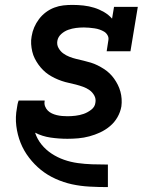

<svg xmlns="http://www.w3.org/2000/svg" viewBox="-20 -558 640 783"><path d="M419 205Q382 205 345 203Q308 201 273.5 193.5Q239 186 206 171Q173 156 146.5 134.5Q120 113 98.5 85Q77 57 64 24.5Q51 -8 46.5 -44.5Q42 -81 49 -117Q50 -125 51.5 -132.5Q53 -140 56 -148H162Q162 -147 162 -146.5Q162 -146 162 -145Q160 -134 164 -124Q168 -114 175 -107Q182 -100 191.5 -95.5Q201 -91 211.5 -88.5Q222 -86 233 -85Q244 -84 255 -84Q271 -84 288 -86Q305 -88 321 -93.5Q337 -99 352 -110.5Q367 -122 369 -139Q372 -155 364.5 -168.5Q357 -182 345 -190.5Q333 -199 319 -204Q305 -209 290 -213Q275 -217 260.5 -220Q246 -223 231.5 -228Q217 -233 203.5 -239.5Q190 -246 178 -254Q166 -262 155.5 -272.5Q145 -283 136.5 -295Q128 -307 121.5 -320Q115 -333 111.5 -348Q108 -363 107 -378.5Q106 -394 109 -410Q112 -429 119.5 -446.5Q127 -464 139 -480Q151 -496 167 -508Q183 -520 201.5 -527Q220 -534 238.5 -536Q257 -538 275 -538Q298 -538 320.5 -535.5Q343 -533 364 -526.5Q385 -520 404 -509Q423 -498 437 -482L445 -530H542L512 -349H415L422 -394Q424 -405 418.5 -414.5Q413 -424 404.5 -429Q396 -434 386 -437.5Q376 -441 365 -442.5Q354 -444 343.5 -445Q333 -446 322 -446Q306 -446 290 -444Q274 -442 258.5 -436.5Q243 -431 230 -419.5Q217 -408 214 -392Q211 -376 218.5 -362.5Q226 -349 237.5 -340.5Q249 -332 263 -326.5Q277 -321 291.5 -317.5Q306 -314 321 -310.5Q336 -307 350.5 -302.5Q365 -298 378 -291.5Q391 -285 403.5 -277Q416 -269 426.5 -259Q437 -249 445.5 -237Q454 -225 460.5 -212Q467 -199 471 -184.5Q475 -170 476 -154.5Q477 -139 475 -124Q471 -101 459 -80Q447 -59 428.5 -43.5Q410 -28 388.5 -18Q367 -8 344.5 -2Q322 4 299.5 6Q277 8 255 8Q220 8 186 3Q152 -2 123 -17Q132 10 149.5 31.5Q167 53 190.5 68.5Q214 84 241 93.5Q268 103 297 107Q326 111 356 112Q386 113 415 113H417Q417 113 417 113Q417 113 417 113H419Q419 113 419 113Q419 113 419 113H420V205Z"/></svg>

Font: Iosevka Curly Slab SmBdExObl
Style: Regular
Weight: 600
Width: 7
Italic angle: -9°
Monospace: yes
Designer: Belleve Invis
Foundry: Belleve Invis
Version: Version 11.1.0; ttfautohint (v1.8.3)